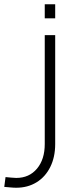

<svg xmlns="http://www.w3.org/2000/svg" viewBox="-76 -665 356 901"><path d="M0 216Q-13 216 -27.5 214.5Q-42 213 -56 212L-50 166Q-36 167 -23 168.5Q-10 170 0 170Q61 170 97.5 126.5Q134 83 134 11V-500H183V11Q183 72 160 118.5Q137 165 95.5 190.5Q54 216 0 216ZM134 -579V-645H183V-579Z"/></svg>

Font: Cairo Play Light
Style: Regular
Weight: 300
Version: Version 3.119